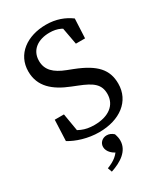

<svg xmlns="http://www.w3.org/2000/svg" viewBox="-227 -777 966 1121"><g transform="rotate(-30 256.0 -216.0)"><path d="M234.9 15.2C373.9 15.2 472.4 -57.5 472.4 -175.5C472.4 -269.9 421.3 -327.7 289.5 -379.1L250.1 -394.4C177.9 -422.4 137.4 -458.8 137.4 -521.2C137.4 -595.1 195.7 -633.9 272.5 -633.9C325.4 -633.9 362.4 -616.7 411.7 -569.3V-619.3L346.7 -652L374.5 -501H436.3L442.5 -631.6C399.1 -663.6 345.2 -684.5 278 -684.5C149.6 -684.5 52.6 -614.3 52.6 -499C52.6 -396.5 122.5 -338.4 225.4 -297.7L263.6 -282.4C349.1 -248.8 387.4 -220.1 387.4 -155.8C387.4 -79.2 325.8 -35.3 232.1 -35.3C164.3 -35.3 129.9 -55.2 67.8 -99.6V-51.6L133.5 -23.8L107.5 -178.2H45.6L39.6 -37.8C86.3 -8.4 159.9 15.2 234.9 15.2ZM316.6 117.5C316.6 104.3 314.6 92.2 307.6 71.2C292.9 58 277.8 52 261.5 52C233.7 52 210.1 72.5 210.1 101C210.1 134.2 242.1 164.1 279.5 173.5L276.7 132.4C252.6 181.6 221.7 203.3 172.4 222.5L182.7 251.1C253.4 227.9 316.6 187.4 316.6 117.5Z"/></g></svg>

Font: Source Serif Variable
Style: Regular
Weight: 389
Designer: Frank Grießhammer
Foundry: Adobe Systems Incorporated
Version: Version 3.001;hotconv 1.0.111;makeotfexe 2.5.65597